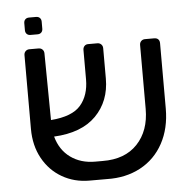

<svg xmlns="http://www.w3.org/2000/svg" viewBox="-51 -756 813 814"><g transform="rotate(-5 355.0 -349.5)"><path d="M69 0ZM646 -548V-270Q646 -186 611.5 -122.5Q577 -59 514.5 -25.5Q452 8 371 6H297Q233 6 181 -24Q129 -54 99 -108.5Q69 -163 69 -234V-548Q69 -558 75.5 -564.5Q82 -571 92 -571H131Q141 -571 147.5 -564.5Q154 -558 154 -548L157 -264Q248 -271 284 -313Q320 -355 320 -423V-548Q320 -558 326 -564.5Q332 -571 342 -571H381Q391 -571 397.5 -564.5Q404 -558 404 -548V-419Q404 -323 343 -261Q282 -199 164 -193Q180 -135 223.5 -103.5Q267 -72 328 -72H360Q455 -71 508 -127Q561 -183 561 -276V-548Q561 -558 567.5 -564.5Q574 -571 584 -571H623Q634 -571 640 -565Q646 -559 646 -548ZM80 -653V-683Q80 -693 86 -699Q92 -705 102 -705H132Q142 -705 148 -699Q154 -693 154 -683V-653Q154 -643 148 -637Q142 -631 132 -631H102Q92 -631 86 -637Q80 -643 80 -653Z"/></g></svg>

Font: Hezaedrus
Style: Regular
Weight: 400
Designer: Hubert & Fischer
Foundry: Hubert & Fischer
Version: Version 1.10;September 3, 2019;FontCreator 11.5.0.2425 64-bi